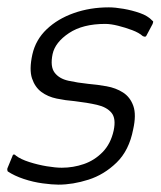

<svg xmlns="http://www.w3.org/2000/svg" viewBox="-27 -497 437 522"><path d="M7 -73Q8 -77 11 -77Q14 -77 16 -74Q29 -64 52.5 -56.5Q76 -49 100 -45Q124 -41 141 -41Q172 -41 201 -51Q230 -61 252 -83.5Q274 -106 282 -142Q289 -175 276 -190.5Q263 -206 236.5 -212Q210 -218 176 -222Q151 -224 127 -229Q103 -234 85.5 -247Q68 -260 60 -284Q52 -308 61 -349Q70 -389 100 -417.5Q130 -446 174 -461.5Q218 -477 269 -477Q286 -477 309 -473Q332 -469 353.5 -461.5Q375 -454 387 -441Q390 -439 389.5 -437.5Q389 -436 388 -432L371 -400Q369 -395 361 -399Q351 -408 332.5 -415Q314 -422 294 -427Q274 -432 259 -432Q198 -432 160.5 -407Q123 -382 116 -350Q109 -316 121.5 -299.5Q134 -283 159 -277.5Q184 -272 213 -269Q237 -267 262.5 -262.5Q288 -258 307.5 -245.5Q327 -233 335.5 -209Q344 -185 335 -145Q324 -88 290 -55Q256 -22 213.5 -8.5Q171 5 132 5Q115 5 89 1.5Q63 -2 37.5 -10.5Q12 -19 -6 -31Q-8 -35 -7 -39Z"/></svg>

Font: Glory Light
Style: Italic
Weight: 300
Italic angle: -12°
Version: Version 1.011